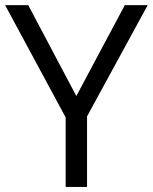

<svg xmlns="http://www.w3.org/2000/svg" viewBox="-20 -734 600 754"><path d="M279.8 -356.9 470.2 -713.9H560.1L321.8 -276.9V0H237.8V-272.9L0 -713.9H90.8Z"/></svg>

Font: CAA NEO Sans
Style: Regular
Weight: 400
Version: Version 1.10